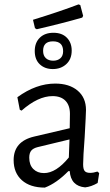

<svg xmlns="http://www.w3.org/2000/svg" viewBox="-20 -846 502 873"><path d="M358 -774 345 -823 337 -826C283 -805.3 214 -782 130 -756L139 -718L147 -713C225 -731 294 -748.7 354 -766ZM284 -674.5C269.3 -689.5 249 -697 223 -697C197 -697 176.3 -689.5 161 -674.5C145.7 -659.5 138 -639.3 138 -614C138 -588 145.7 -567.8 161 -553.5C176.3 -539.2 196 -532 220 -532C244.7 -532 265.2 -539.5 281.5 -554.5C297.8 -569.5 306 -590 306 -616C306 -640 298.7 -659.5 284 -674.5ZM176 -615C176 -643.7 191 -658 221 -658C251.7 -658 267 -643 267 -613C267 -599 262.8 -588.3 254.5 -581C246.2 -573.7 235.3 -570 222 -570C208 -570 196.8 -573.8 188.5 -581.5C180.2 -589.2 176 -600.3 176 -615ZM333 -434C307.7 -455.3 273.7 -466 231 -466C173 -466 115.7 -445.3 59 -404L70 -347L78 -343C128 -387 175 -409 219 -409C244.3 -409 263.8 -402 277.5 -388C291.2 -374 298 -354 298 -328L297 -263L135 -225C73 -210.3 42 -174.7 42 -118C42 -79.3 54.5 -48.8 79.5 -26.5C104.5 -4.2 139.3 7 184 7C219.3 -6.3 255 -31.3 291 -68H297C300.3 -22.7 323.7 2 367 6C385.7 4 404.7 -2.7 424 -14L431 -59L423 -66C411 -62 400 -60 390 -60C378 -60 369.7 -62.8 365 -68.5C360.3 -74.2 358 -84.3 358 -99C358 -119.7 360.3 -161 365 -223C369 -293.7 371 -334.7 371 -346C371 -383.3 358.3 -412.7 333 -434ZM122 -161C128 -168.3 137.7 -173.7 151 -177L296 -212L293 -130C254.3 -82.7 216.7 -59 180 -59C160 -59 143.8 -65.2 131.5 -77.5C119.2 -89.8 113 -107 113 -129C113 -143 116 -153.7 122 -161Z"/></svg>

Font: Alegreya Sans
Style: Regular
Weight: 400
Designer: Juan Pablo del Peral
Foundry: Huerta Tipografica
Version: Version 1.000;PS 001.000;hotconv 1.0.70;makeotf.lib2.5.58329